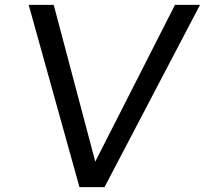

<svg xmlns="http://www.w3.org/2000/svg" viewBox="-20 -770 843 790"><path d="M700 -750H803L410 0H307L98 -750H201L372 -105Z"/></svg>

Font: Orkney
Style: Italic
Weight: 400
Italic angle: -7°
Designer: Samuel Oakes and Alfredo Marco Pradil
Foundry: Alfredo Marco Pradil
Version: 1.0; ttfautohint (v1.5)